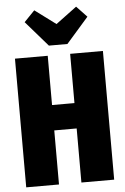

<svg xmlns="http://www.w3.org/2000/svg" viewBox="-62 -989 674 1033"><g transform="rotate(-5 275.0 -472.5)"><path d="M335 -292H214V0H37V-695H214V-429H335V-695H512V0H335ZM445 -886 325 -749H225L106 -886L163 -945L276 -861L389 -945Z"/></g></svg>

Font: Fira Sans Compressed ExtraBold
Style: Regular
Weight: 800
Width: 1
Designer: bBox Type GmbH & Carrois Corporate GbR & Edenspiekermann AG
Foundry: bBox Type GmbH & Carrois Corporate GbR & Edenspiekermann AG
Version: Version 4.301